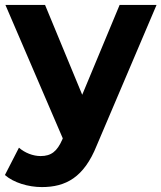

<svg xmlns="http://www.w3.org/2000/svg" viewBox="-22 -558 656 780"><path d="M464 -538 312 -173 161 -538H0L233 4L231 9C210 57 186 76 143 76C112 76 79 63 55 42L-2 153C33 184 93 202 148 202C245 202 319 163 371 33L614 -538Z"/></svg>

Font: Talent SemiBold
Style: Bold
Weight: 700
Designer: Mike Powis
Version: Version 1.001;hotconv 1.0.109;makeotfexe 2.5.65596